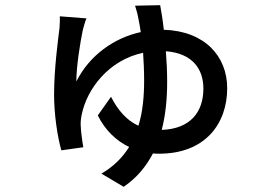

<svg xmlns="http://www.w3.org/2000/svg" viewBox="-20 -641 1040 742"><path d="M605 -139C620 -197 626 -259 626 -324C626 -364 624 -405 621 -443C725 -435 766 -373 766 -299C766 -208 716 -143 605 -139ZM502 -619C507 -603 512 -586 515 -568C518 -554 521 -537 524 -517C422 -495 326 -428 275 -326C275 -385 290 -477 300 -525C303 -537 308 -555 314 -570L211 -578C212 -566 211 -549 210 -533C204 -486 189 -373 189 -276C189 -198 202 -113 217 -60L302 -72C298 -93 292 -139 292 -155C291 -171 293 -185 296 -199C316 -297 400 -409 533 -437C535 -405 537 -370 537 -331C537 -270 532 -210 515 -155C469 -176 435 -216 409 -267L358 -195C386 -138 429 -97 479 -73C454 -33 420 2 372 30L458 81C509 46 545 2 571 -48C579 -47 587 -47 595 -47C773 -47 858 -163 858 -300C858 -424 771 -521 613 -526C609 -565 603 -598 599 -621Z"/></svg>

Font: Noto Sans Japanese Medium
Style: Regular
Weight: 500
Designer: Ryoko NISHIZUKA (kana & ideographs); Paul D. Hunt (Latin, Greek & Cyrillic); Wenlong ZHANG (bopomofo); Sandoll Communica
Foundry: Adobe Systems Incorporated
Version: Version 1.000;PS 1;hotconv 1.0.78;makeotf.lib2.5.61930